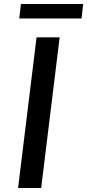

<svg xmlns="http://www.w3.org/2000/svg" viewBox="-20 -936 434 956"><path d="M76 -844 84 -916H394L386 -844ZM70 0 162 -750H277L185 0Z"/></svg>

Font: Orkney Medium
Style: MediumItalic
Weight: 500
Designer: Samuel Oakes and Alfredo Marco Pradil
Foundry: Alfredo Marco Pradil
Version: 1.0; ttfautohint (v1.5)